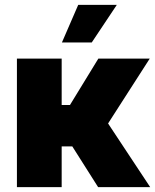

<svg xmlns="http://www.w3.org/2000/svg" viewBox="-20 -772 640 792"><path d="M49.8 -530.3H234.4V-338.9H268.6L385.7 -530.3H597.7L425.8 -262.7L599.6 0H384.8L278.3 -168H234.4V0H49.8ZM302.7 -752H461.9L358.4 -596.7H235.4Z"/></svg>

Font: Pretendard JP Black
Style: Regular
Weight: 900
Designer: Base glyphs from Inter by Rasmus Andersson; Hangeul glyphs from Noto Sans CJK(Source Han Sans) by Jang Soo-young and Kan
Foundry: Kil Hyung-jin
Version: Version 1.309